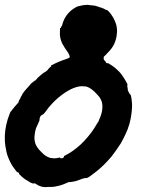

<svg xmlns="http://www.w3.org/2000/svg" viewBox="-34 -722 601 793"><path d="M328 -702Q328 -702 335 -701Q340 -701 345 -700Q356 -700 370 -695Q375 -693 378 -692Q387 -690 390 -688Q393 -687 394.5 -686.5Q396 -686 400 -683Q405 -680 407 -681Q409 -681 416.5 -673Q424 -665 428 -658Q435 -649 440 -636Q448 -620 449 -601Q450 -593 449 -587Q448 -571 445 -561Q442 -549 436 -537Q428 -521 409 -502Q399 -491 397 -490Q394 -488 394 -481Q394 -475 400 -470Q403 -467 403 -466Q403 -463 407 -461Q409 -460 410 -461Q410 -462 411.5 -461.5Q413 -461 416 -459Q427 -453 441 -442Q459 -427 469 -413Q479 -399 485 -388Q490 -379 490.5 -378Q491 -377 492 -374.5Q493 -372 492 -370Q491 -368 492 -364.5Q493 -361 493.5 -355.5Q494 -350 494 -349Q494 -348 496.5 -343.5Q499 -339 499 -339Q499 -339 499.5 -338.5Q500 -338 500 -337Q501 -335 502.5 -333Q504 -331 504.5 -331.5Q505 -332 505.5 -330Q506 -328 507 -326Q509 -319 511 -298Q512 -287 511 -274Q509 -242 501 -212Q499 -206 498 -202.5Q497 -199 495.5 -195.5Q494 -192 494 -190Q493 -187 485 -169Q476 -149 465 -130Q447 -102 427 -76Q396 -39 363 -13Q333 11 325 13Q323 13 322 14Q321 15 321 14Q321 13 319 13Q317 13 314.5 14Q312 15 311 15Q310 15 308.5 15.5Q307 16 304 17Q301 18 296 20Q277 28 256 30H250L243 33Q225 41 214 44Q203 47 198.5 47.5Q194 48 191 49Q188 50 176.5 50Q165 50 163 50Q154 52 144 50Q140 49 138 49Q131 47 123 43Q121 42 118 40Q112 35 107 35Q105 35 104.5 35Q104 35 104 36V37L102 36Q100 35 99.5 35Q99 35 92 32Q81 26 69 18Q63 14 57 8.5Q51 3 47 -1Q43 -5 44 -5Q45 -5 45 -6Q44 -9 41 -10Q40 -11 39.5 -10Q39 -9 34 -14Q28 -22 22 -30Q9 -48 -1 -74Q-8 -92 -12 -120Q-13 -126 -14 -140Q-16 -185 -2 -230Q2 -242 7 -255Q10 -262 12 -263Q15 -265 18 -271Q20 -274 21 -274Q22 -274 25 -280Q27 -282 27.5 -282Q28 -282 29 -284Q33 -288 36 -292Q43 -298 43 -302Q43 -303 44 -305Q45 -307 45 -308Q45 -309 47.5 -312Q50 -315 50 -316.5Q50 -318 53 -323Q56 -328 57 -330Q59 -338 87 -368Q93 -375 94.5 -377Q96 -379 98 -380Q100 -381 104.5 -385Q109 -389 110 -389Q113 -389 121 -400Q124 -403 134 -411.5Q144 -420 149 -423Q152 -424 154.5 -426Q157 -428 158.5 -429Q160 -430 160 -431Q161 -432 162 -432Q165 -435 164 -435L166 -437L171 -443L173 -444Q175 -446 177 -448L178 -449L177 -450Q176 -451 179 -453Q180 -453 182 -454Q206 -467 239 -478Q252 -482 254 -486Q255 -489 251 -497Q249 -503 242 -512Q230 -529 225 -539Q217 -553 214 -572Q213 -578 213.5 -591.5Q214 -605 214 -606.5Q214 -608 215 -607Q216 -606 216 -606Q218 -606 219 -612L220 -614Q221 -614 222 -616Q223 -618 223 -619Q223 -620 223.5 -621.5Q224 -623 225 -626Q227 -633 232 -644Q246 -671 271 -687Q285 -696 289 -696Q290 -696 299.5 -698.5Q309 -701 318.5 -701.5Q328 -702 328 -702ZM320 -365Q317 -365 309.5 -365.5Q302 -366 300 -366Q299 -365 293 -365Q282 -363 269 -358Q247 -349 224 -332Q219 -328 216 -326Q192 -307 174 -286Q170 -281 167 -278Q164 -274 152 -258Q145 -249 141 -248Q138 -247 137 -246Q132 -242 130 -234Q128 -230 129.5 -229Q131 -228 125 -215Q120 -205 115 -193Q112 -184 110 -172Q104 -138 119 -115Q126 -104 136 -95Q147 -83 154 -79Q163 -73 173 -70Q179 -69 188 -68Q201 -68 210 -71Q214 -72 214 -71Q214 -70 215 -69Q223 -66 229 -72Q231 -74 230 -76Q229 -77 230 -77Q231 -78 235 -80Q266 -95 299 -125Q316 -141 328 -156Q331 -160 333 -162Q342 -172 355 -192Q363 -204 369 -215Q371 -219 372 -219.5Q373 -220 373 -221.5Q373 -223 376 -229Q385 -248 388 -267Q389 -274 389 -282Q389 -299 382 -312Q378 -321 368 -331Q343 -360 320 -365Z"/></svg>

Font: TT2020 Style B
Style: Italic
Weight: 400
Italic angle: -15°
Version: Version 0.2.000